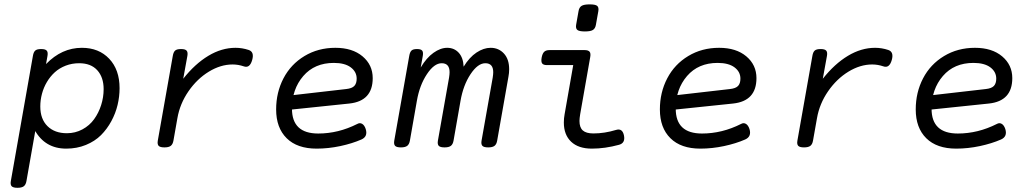

<svg xmlns="http://www.w3.org/2000/svg" viewBox="-20 -686 4837 900"><path d="M195.8 -385.7 202.6 -424.3Q205.6 -441.4 199 -448.7Q192.4 -456.1 173.3 -456.1H172.4Q153.3 -456.1 145.3 -449Q137.2 -441.9 134.3 -424.3L30.8 162.6Q27.8 179.7 34.7 187Q41.5 194.3 61.5 194.3H62.5Q82 194.3 91.6 187Q101.1 179.7 104 162.6L149.9 -97.7L142.6 -76.2Q190.9 10.7 290.5 10.7Q340.3 10.7 382.6 -6.6Q424.8 -23.9 453.4 -52.5Q481.9 -81.1 502 -118.2Q522 -155.3 531.2 -194.3Q540.5 -233.4 540.5 -272.5Q540.5 -359.4 491.9 -410.6Q443.4 -461.9 363.8 -461.9Q269.5 -461.9 195.8 -385.7ZM465.8 -268.1Q465.8 -230 454.1 -193.4Q442.4 -156.7 421.1 -127.2Q399.9 -97.7 366.5 -79.6Q333 -61.5 293.5 -61.5Q236.3 -61.5 202.6 -94.7Q168.9 -127.9 168.9 -187Q168.9 -217.3 176.8 -246.6Q184.6 -275.9 200 -301.8Q215.3 -327.6 236.8 -347.2Q258.3 -366.7 287.8 -378.2Q317.4 -389.6 351.1 -389.6Q406.2 -389.6 436 -356.7Q465.8 -323.7 465.8 -268.1Z M838.9 -316.9 858.4 -424.3Q861.3 -441.4 854.7 -448.7Q848.1 -456.1 829.1 -456.1H828.1Q809.1 -456.1 801 -449Q793 -441.9 790 -424.3L719.7 -26.9Q716.8 -9.8 723.6 -2.4Q730.5 4.9 750.5 4.9H751.5Q771 4.9 780.5 -2.4Q790 -9.8 793 -26.9L811.5 -131.8Q823.2 -199.7 863.5 -258.1Q903.8 -316.4 959 -350.1Q1014.2 -383.8 1070.3 -383.8Q1096.7 -383.8 1122.6 -375Q1150.9 -364.7 1162.1 -404.8Q1172.9 -442.4 1146 -451.7Q1115.2 -461.9 1084 -461.9Q1019 -461.9 956.5 -424.3Q894 -386.7 838.9 -316.9Z M1274.4 -172.9Q1274.4 -86.9 1323.7 -38.1Q1373 10.7 1464.4 10.7Q1519 10.7 1575 -1.2Q1630.9 -13.2 1674.3 -32.2Q1705.1 -45.9 1694.3 -81.1Q1688.5 -99.1 1677.5 -105.5Q1666.5 -111.8 1654.8 -105Q1565.9 -60.1 1471.7 -60.1Q1348.6 -60.1 1348.6 -176.3Q1348.6 -268.1 1401.6 -329.6Q1454.6 -391.1 1544.9 -391.1Q1596.2 -391.1 1624 -370.4Q1651.9 -349.6 1651.9 -317.4Q1651.9 -294.9 1640.9 -283.2Q1629.9 -271.5 1602.5 -268.6L1338.4 -238.3L1322.3 -169.9L1617.7 -200.7Q1727.1 -212.4 1727.1 -319.8Q1727.1 -381.8 1679.4 -421.9Q1631.8 -461.9 1552.2 -461.9Q1471.2 -461.9 1407.2 -423.3Q1343.3 -384.8 1308.8 -318.8Q1274.4 -252.9 1274.4 -172.9Z M2153.3 -373.5Q2151.4 -416 2130.1 -439Q2108.9 -461.9 2076.2 -461.9Q2044.9 -461.9 2012 -438.5Q1979 -415 1952.1 -369.6L1961.9 -424.3Q1964.8 -441.4 1959 -448.7Q1953.1 -456.1 1935.1 -456.1H1934.1Q1916.5 -456.1 1908.9 -449Q1901.4 -441.9 1898.4 -424.3L1828.1 -26.9Q1825.2 -9.8 1832 -2.4Q1838.9 4.9 1858.9 4.9H1859.9Q1879.4 4.9 1888.9 -2.4Q1898.4 -9.8 1901.4 -26.9L1934.1 -213.4Q1946.8 -286.6 1981 -338.1Q2015.1 -389.6 2050.3 -389.6Q2087.4 -389.6 2087.4 -347.7Q2087.4 -337.9 2085 -322.3L2032.7 -26.9Q2029.8 -9.8 2036.6 -2.4Q2043.5 4.9 2063.5 4.9H2064.5Q2084 4.9 2093.5 -2.4Q2103 -9.8 2106 -26.9L2138.7 -213.4Q2151.4 -286.6 2185.5 -338.1Q2219.7 -389.6 2254.9 -389.6Q2292 -389.6 2292 -347.7Q2292 -337.9 2289.6 -322.3L2237.3 -26.9Q2234.4 -9.8 2241.2 -2.4Q2248 4.9 2268.1 4.9H2269Q2288.6 4.9 2298.1 -2.4Q2307.6 -9.8 2310.5 -26.9L2363.3 -326.2Q2366.7 -343.8 2366.7 -361.3Q2366.7 -408.7 2342 -435.3Q2317.4 -461.9 2279.8 -461.9Q2247.1 -461.9 2213.6 -439.7Q2180.2 -417.5 2153.3 -373.5Z M2555.7 -451.2Q2539.1 -451.2 2530.8 -443.1Q2522.5 -435.1 2519 -416Q2515.6 -397 2521.2 -388.9Q2526.9 -380.9 2543.5 -380.9H2667L2626.5 -149.9Q2623 -131.3 2623 -111.8Q2623 -54.2 2657.2 -21.7Q2691.4 10.7 2754.4 10.7Q2815.9 10.7 2881.8 -7.3Q2912.1 -15.6 2904.8 -51.3Q2897.5 -85.9 2868.2 -77.1Q2813.5 -60.5 2761.7 -60.5Q2727.5 -60.5 2711.9 -74.5Q2696.3 -88.4 2696.3 -119.1Q2696.3 -130.9 2699.7 -151.4L2746.6 -418Q2750 -436 2743.7 -443.6Q2737.3 -451.2 2720.7 -451.2ZM2691.9 -633.8 2680.7 -570.3Q2677.7 -552.7 2686.3 -545.7Q2694.8 -538.6 2721.7 -538.6Q2748.5 -538.6 2759.5 -545.7Q2770.5 -552.7 2773.4 -570.3L2784.7 -633.8Q2787.6 -651.4 2779.3 -658.4Q2771 -665.5 2744.1 -665.5Q2717.3 -665.5 2706.1 -658.4Q2694.8 -651.4 2691.9 -633.8Z M3073.2 -172.9Q3073.2 -86.9 3122.6 -38.1Q3171.9 10.7 3263.2 10.7Q3317.9 10.7 3373.8 -1.2Q3429.7 -13.2 3473.1 -32.2Q3503.9 -45.9 3493.2 -81.1Q3487.3 -99.1 3476.3 -105.5Q3465.3 -111.8 3453.6 -105Q3364.7 -60.1 3270.5 -60.1Q3147.5 -60.1 3147.5 -176.3Q3147.5 -268.1 3200.4 -329.6Q3253.4 -391.1 3343.8 -391.1Q3395 -391.1 3422.9 -370.4Q3450.7 -349.6 3450.7 -317.4Q3450.7 -294.9 3439.7 -283.2Q3428.7 -271.5 3401.4 -268.6L3137.2 -238.3L3121.1 -169.9L3416.5 -200.7Q3525.9 -212.4 3525.9 -319.8Q3525.9 -381.8 3478.3 -421.9Q3430.7 -461.9 3351.1 -461.9Q3270 -461.9 3206.1 -423.3Q3142.1 -384.8 3107.7 -318.8Q3073.2 -252.9 3073.2 -172.9Z M3836.9 -316.9 3856.4 -424.3Q3859.4 -441.4 3852.8 -448.7Q3846.2 -456.1 3827.1 -456.1H3826.2Q3807.1 -456.1 3799.1 -449Q3791 -441.9 3788.1 -424.3L3717.8 -26.9Q3714.8 -9.8 3721.7 -2.4Q3728.5 4.9 3748.5 4.9H3749.5Q3769 4.9 3778.6 -2.4Q3788.1 -9.8 3791 -26.9L3809.6 -131.8Q3821.3 -199.7 3861.6 -258.1Q3901.9 -316.4 3957 -350.1Q4012.2 -383.8 4068.4 -383.8Q4094.7 -383.8 4120.6 -375Q4148.9 -364.7 4160.2 -404.8Q4170.9 -442.4 4144 -451.7Q4113.3 -461.9 4082 -461.9Q4017.1 -461.9 3954.6 -424.3Q3892.1 -386.7 3836.9 -316.9Z M4272.5 -172.9Q4272.5 -86.9 4321.8 -38.1Q4371.1 10.7 4462.4 10.7Q4517.1 10.7 4573 -1.2Q4628.9 -13.2 4672.4 -32.2Q4703.1 -45.9 4692.4 -81.1Q4686.5 -99.1 4675.5 -105.5Q4664.6 -111.8 4652.8 -105Q4564 -60.1 4469.7 -60.1Q4346.7 -60.1 4346.7 -176.3Q4346.7 -268.1 4399.7 -329.6Q4452.6 -391.1 4543 -391.1Q4594.2 -391.1 4622.1 -370.4Q4649.9 -349.6 4649.9 -317.4Q4649.9 -294.9 4638.9 -283.2Q4627.9 -271.5 4600.6 -268.6L4336.4 -238.3L4320.3 -169.9L4615.7 -200.7Q4725.1 -212.4 4725.1 -319.8Q4725.1 -381.8 4677.5 -421.9Q4629.9 -461.9 4550.3 -461.9Q4469.2 -461.9 4405.3 -423.3Q4341.3 -384.8 4306.9 -318.8Q4272.5 -252.9 4272.5 -172.9Z"/></svg>

Font: Courier Prime Code
Style: Italic
Weight: 400
Italic angle: -10°
Designer: Alan Dague-Greene
Foundry: Quote-Unquote Apps
Version: Version 3.18